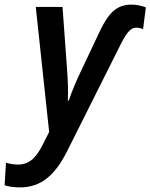

<svg xmlns="http://www.w3.org/2000/svg" viewBox="-100 -572 652 832"><path d="M-13 240C80 240 139 185 190 85L424 -382C453 -438 468 -452 492 -452C501 -452 512 -449 520 -446L532 -540C514 -547 493 -552 469 -552C406 -552 371 -515 336 -444L251 -264C233 -228 209 -170 198 -136H194C196 -174 194 -233 190 -279L171 -542H55L113 0L86 53C59 108 29 141 -21 141C-41 141 -58 138 -74 133L-80 231C-63 236 -44 240 -13 240Z"/></svg>

Font: Noto Sans SemiCondensed SemiBold
Style: Italic
Weight: 600
Width: 4
Italic angle: -12°
Designer: Monotype Design Team
Foundry: Monotype Imaging Inc.
Version: Version 2.013